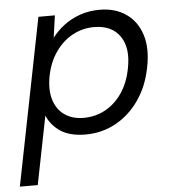

<svg xmlns="http://www.w3.org/2000/svg" viewBox="-64 -554 722 802"><g transform="rotate(-5 296.5 -153.5)"><path d="M114 -101 122 -102 62 200H-13L126 -500H195L182 -407Q203 -435 232.5 -457.5Q262 -480 300 -493.5Q338 -507 383 -507Q448 -507 493.5 -475.5Q539 -444 557.5 -386.5Q576 -329 560 -250Q545 -172 505 -114.5Q465 -57 407 -25Q349 7 280 7Q209 7 168 -24Q127 -55 114 -101ZM479 -250Q497 -336 462.5 -386.5Q428 -437 353 -437Q306 -437 264.5 -415Q223 -393 193 -351Q163 -309 151 -250Q140 -192 153 -150Q166 -108 198.5 -85.5Q231 -63 278 -63Q328 -63 369.5 -86Q411 -109 439.5 -151Q468 -193 479 -250Z"/></g></svg>

Font: Albert Sans
Style: Italic
Weight: 400
Italic angle: -11.25°
Designer: Andreas Rasmussen
Foundry: a.Foundry
Version: Version 1.025